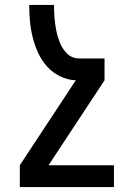

<svg xmlns="http://www.w3.org/2000/svg" viewBox="-20 -540 540 775"><path d="M440 215H60V127L286 -216Q253 -217 222.5 -232Q192 -247 170 -271.5Q148 -296 134 -326.5Q120 -357 112 -389Q104 -421 101 -454Q98 -487 98 -520H198Q198 -507 198.5 -494Q199 -481 200 -467.5Q201 -454 203 -441Q205 -428 207.5 -415Q210 -402 214 -389.5Q218 -377 223 -365Q228 -353 235.5 -342Q243 -331 252.5 -322Q262 -313 274.5 -308.5Q287 -304 300 -304H402V-216L176 127H440Z"/></svg>

Font: Iosevka Term Curly Semibold
Style: Regular
Weight: 600
Designer: Belleve Invis
Foundry: Belleve Invis
Version: Version 32.3.0